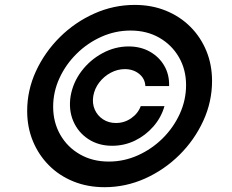

<svg xmlns="http://www.w3.org/2000/svg" viewBox="-20 -759 955 790"><path d="M270.5 -363.3Q280.3 -419.9 315.4 -466.3Q350.6 -512.7 401.9 -540.3Q453.1 -567.9 509.3 -567.9Q558.6 -567.9 596.7 -546.4Q634.8 -524.9 656 -488.3Q677.2 -451.7 675.8 -404.8H578.1Q576.7 -435.5 552.5 -455.1Q528.3 -474.6 493.7 -474.6Q463.4 -474.6 435.5 -459.7Q407.7 -444.8 388.4 -419.7Q369.1 -394.5 363.8 -363.8Q358.9 -333 369.9 -308.1Q380.9 -283.2 403.8 -268.1Q426.8 -252.9 457 -252.9Q491.7 -252.9 519.8 -272.5Q547.9 -292 559.1 -322.3H656.7Q643.6 -275.9 611.3 -238.8Q579.1 -201.7 535.2 -180.4Q491.2 -159.2 441.4 -159.2Q385.3 -159.2 343.3 -186.8Q301.3 -214.4 281.5 -260.7Q261.7 -307.1 270.5 -363.3ZM410.2 11.2Q340.3 11.2 282 -12.5Q223.6 -36.1 181.2 -78.9Q138.7 -121.6 115.2 -178.7Q91.8 -235.8 91.8 -302.2Q91.8 -387.7 127.9 -466.1Q164.1 -544.4 226.1 -606Q288.1 -667.5 367.7 -703.1Q447.3 -738.8 534.2 -738.8Q604 -738.8 662.4 -715.1Q720.7 -691.4 763.2 -648.9Q805.7 -606.4 829.1 -549.6Q852.5 -492.7 852.5 -425.8Q852.5 -340.3 816.4 -261.7Q780.3 -183.1 718.3 -121.6Q656.2 -60.1 576.7 -24.4Q497.1 11.2 410.2 11.2ZM427.7 -94.2Q490.2 -94.2 547.4 -119.9Q604.5 -145.5 649.2 -189.7Q693.8 -233.9 719.7 -290.5Q745.6 -347.2 745.6 -408.7Q745.6 -472.7 716.3 -523.4Q687 -574.2 635.5 -603.8Q584 -633.3 517.1 -633.3Q454.6 -633.3 397.2 -607.7Q339.8 -582 295.2 -537.8Q250.5 -493.7 224.6 -437.3Q198.7 -380.9 198.7 -319.8Q198.7 -255.9 228 -204.6Q257.3 -153.3 309.1 -123.8Q360.8 -94.2 427.7 -94.2Z"/></svg>

Font: Inter SemiBold
Style: Italic
Weight: 600
Italic angle: -9.3988°
Designer: Rasmus Andersson
Foundry: rsms
Version: Version 4.001;git-66647c0bb